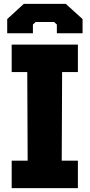

<svg xmlns="http://www.w3.org/2000/svg" viewBox="-20 -966 460 986"><path d="M17 -795V-868L102 -946H318L404 -868V-795H272V-840L258 -853H163L149 -840V-795ZM40 0V-141H122L120 -596H40V-737H380V-596H299L297 -141H380V0Z"/></svg>

Font: Tomorrow
Style: Bold
Weight: 700
Designer: Tony de Marco, Monica Rizzolli
Foundry: Just in Type
Version: Version 2.002